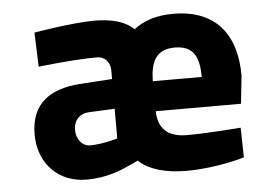

<svg xmlns="http://www.w3.org/2000/svg" viewBox="-43 -568 914 637"><g transform="rotate(-5 414.0 -249.5)"><path d="M565 -106C497 -106 470 -141 469 -194H753L763 -287C763 -423 697 -511 554 -511C500 -511 456 -497 423 -471C394 -500 347 -511 292 -511C219 -511 91 -489 91 -489L95 -375C95 -375 215 -389 289 -389C318 -389 334 -368 334 -341V-313L226 -306C131 -299 62 -259 62 -152C62 -52 131 12 220 12C293 12 338 -10 372 -25L395 -36C430 -3 486 12 554 12C656 12 747 -16 747 -16L745 -115C745 -115 637 -106 565 -106ZM242 -100C219 -100 197 -121 197 -156C197 -188 218 -209 248 -210L334 -214V-115C334 -115 283 -100 242 -100ZM468 -294C469 -356 486 -399 550 -399C613 -399 631 -360 631 -294Z"/></g></svg>

Font: TitilliumMaps29L
Style: 999 wt
Weight: 900
Designer: Campivisivi
Foundry: Accademia di Belle Arti di Urbino and students of MA course of Visual design